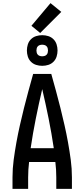

<svg xmlns="http://www.w3.org/2000/svg" viewBox="-20 -1208 540 1228"><path d="M60 0V-74Q60 -130 67.5 -186Q75 -242 85 -297.5Q95 -353 107.5 -408Q120 -463 133.5 -517.5Q147 -572 162 -626.5Q177 -681 192 -735H308Q323 -681 338 -626.5Q353 -572 366.5 -517.5Q380 -463 392.5 -408Q405 -353 415 -297.5Q425 -242 432.5 -186Q440 -130 440 -73V0H340V-74Q340 -98 338.5 -123Q337 -148 334 -172H166Q163 -148 161.5 -123Q160 -98 160 -74V0ZM176 -260H324Q310 -355 291 -449.5Q272 -544 250 -638Q228 -544 209 -449.5Q190 -355 176 -260ZM250 -787Q230 -787 211 -793Q192 -799 178 -813Q164 -827 158 -846Q152 -865 152 -885Q152 -905 158 -924Q164 -943 178 -957Q192 -971 211 -977Q230 -983 250 -983Q270 -983 289 -977Q308 -971 322 -957Q336 -943 342 -924Q348 -905 348 -885Q348 -865 342 -846Q336 -827 322 -813Q308 -799 289 -793Q270 -787 250 -787ZM250 -848Q257 -848 264.5 -850Q272 -852 277.5 -857.5Q283 -863 285 -870.5Q287 -878 287 -885Q287 -892 285 -899.5Q283 -907 277.5 -912.5Q272 -918 264.5 -920Q257 -922 250 -922Q243 -922 235.5 -920Q228 -918 222.5 -912.5Q217 -907 215 -899.5Q213 -892 213 -885Q213 -878 215 -870.5Q217 -863 222.5 -857.5Q228 -852 235.5 -850Q243 -848 250 -848ZM237 -997 181 -1043 303 -1188 372 -1132Z"/></svg>

Font: Iosevka Term Curly Semibold
Style: Regular
Weight: 600
Designer: Belleve Invis
Foundry: Belleve Invis
Version: Version 32.3.0